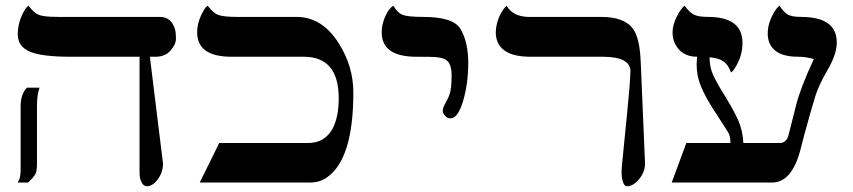

<svg xmlns="http://www.w3.org/2000/svg" viewBox="-20 -637 2978 670"><path d="M52 -265Q52 -309 74 -331H118Q109 -306 109 -267V-66Q109 -40 103.5 -29.5Q98 -19 78 0H42Q49 -13 50 -21Q52 -28 52 -50ZM467 -439H226Q125 -439 83.5 -457Q42 -475 42 -517.5Q42 -560 65 -600Q72 -612 80 -617Q97 -593 114.5 -585.5Q132 -578 182 -578H538Q578 -578 591 -534Q594 -522 594 -502Q594 -482 575 -460.5Q556 -439 523 -439H503L549 -65Q548 -34 530 -10.5Q512 13 492 13Q482 13 474.5 0Q467 -13 467 -35Z M788 -439Q668 -439 668 -524Q668 -562 691 -601Q697 -612 705 -617Q722 -593 740 -585.5Q758 -578 807 -578H1015Q1104 -578 1162 -486Q1213 -406 1213 -314Q1213 -82 1121 -18Q1096 0 1061 0H677L745 -138H1056Q1112 -138 1140 -187Q1162 -228 1162 -294Q1162 -439 1040 -439Z M1433 -439Q1312 -439 1312 -524Q1312 -563 1336 -601Q1344 -612 1353 -617Q1366 -593 1384.5 -585.5Q1403 -578 1457 -578Q1562 -578 1587 -536Q1614 -490 1614 -417.5Q1614 -345 1596 -284.5Q1578 -224 1552 -224Q1541 -224 1533 -233Q1525 -242 1525 -251.5Q1525 -261 1537 -282Q1549 -303 1552.5 -323Q1556 -343 1556 -372.5Q1556 -402 1547 -417Q1538 -432 1514 -436Q1510 -437 1497.5 -438Q1485 -439 1433 -439Z M2180 -389Q2179 -439 2083 -439H1831Q1713 -439 1710 -522Q1711 -569 1738 -606Q1743 -613 1748 -617Q1768 -581 1820 -578Q1835 -578 1850 -578H2078Q2160 -578 2190 -535Q2213 -502 2216 -417L2231 -65Q2230 -35 2209.5 -11Q2189 13 2168 13Q2155 13 2150 -18Q2149 -26 2149 -34.5Q2149 -43 2151 -67Q2157 -130 2168 -238.5Q2179 -347 2180 -389Z M2775 -578Q2900 -578 2900 -489Q2900 -448 2868.5 -394Q2837 -340 2825 -301Q2813 -262 2808 -243.5Q2803 -225 2797.5 -205.5Q2792 -186 2787 -168Q2782 -150 2773 -114Q2743 0 2674 0H2324L2375 -138H2529Q2529 -162 2521 -175Q2513 -188 2502 -205Q2491 -222 2466.5 -260Q2442 -298 2426.5 -334.5Q2411 -371 2411 -413Q2411 -422 2413 -439Q2372 -439 2349.5 -464Q2327 -489 2327 -523.5Q2327 -558 2353 -599Q2361 -611 2369 -617Q2385 -595 2400.5 -586.5Q2416 -578 2451 -578Q2571 -578 2571 -487Q2571 -440 2543 -397Q2536 -387 2531 -384Q2521 -412 2503.5 -423.5Q2486 -435 2456 -437Q2456 -403 2468.5 -375.5Q2481 -348 2510 -301.5Q2539 -255 2555.5 -218.5Q2572 -182 2574 -138H2701Q2725 -138 2732 -167Q2737 -186 2740.5 -200.5Q2744 -215 2759 -273.5Q2774 -332 2820 -431Q2791 -439 2766 -439Q2711 -439 2685 -460.5Q2659 -482 2659 -520Q2659 -558 2684 -599Q2692 -611 2700 -617Q2713 -597 2727 -587.5Q2741 -578 2775 -578Z"/></svg>

Font: Cardo
Style: Regular
Weight: 400
Designer: David J. Perry
Foundry: David J. Perry
Version: Version 1.0451